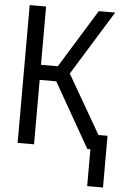

<svg xmlns="http://www.w3.org/2000/svg" viewBox="-60 -757 650 991"><g transform="rotate(5 265.0 -261.5)"><path d="M53 0H138V-334H224L414 0H430V191H512V-77H465L290 -380L496 -714H411L225 -412H138V-714H53Z"/></g></svg>

Font: Noto Sans Mono Condensed
Style: Regular
Weight: 400
Width: 3
Designer: Monotype Design Team
Foundry: Monotype Imaging Inc.
Version: Version 2.014